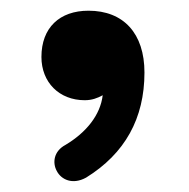

<svg xmlns="http://www.w3.org/2000/svg" viewBox="-20 -762 349 355"><path d="M143.6 -742.2C90.3 -742.2 56.6 -710.9 56.6 -656.7C56.6 -609.9 89.4 -576.7 136.7 -576.7C149.9 -576.7 160.2 -580.6 169.9 -585.9C165.5 -549.3 139.6 -517.1 101.1 -494.1C79.1 -482.4 76.7 -460.9 85 -445.8C93.3 -429.7 114.3 -419.9 139.2 -433.6C210.9 -478 247.1 -543 247.1 -627.9C247.1 -700.2 208.5 -742.2 143.6 -742.2Z"/></svg>

Font: Mikhak
Style: Bold
Weight: 700
Designer: Amin Abedi
Version: Version 3.2